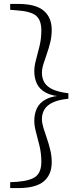

<svg xmlns="http://www.w3.org/2000/svg" viewBox="-20 -789 412 980"><path d="M329 -313V-285Q279 -280 249.5 -266Q220 -252 207 -230.5Q194 -209 194 -181Q194 -162 201.5 -137Q209 -112 219 -83.5Q229 -55 236.5 -24Q244 7 244 39Q244 103 203 137Q162 171 73 171H32V141L68 139Q139 133 165 110Q191 87 191 37Q191 -5 182 -43Q173 -81 164 -113.5Q155 -146 155 -173Q155 -208 168.5 -236.5Q182 -265 215 -282.5Q248 -300 305 -302V-296Q248 -298 215 -315.5Q182 -333 168.5 -361.5Q155 -390 155 -425Q155 -452 164 -484.5Q173 -517 182 -554.5Q191 -592 191 -634Q191 -685 165 -708Q139 -731 68 -736L32 -739V-769H73Q162 -769 203 -734.5Q244 -700 244 -636Q244 -604 236.5 -573Q229 -542 219 -514Q209 -486 201.5 -461.5Q194 -437 194 -417Q194 -389 207 -367.5Q220 -346 249.5 -332.5Q279 -319 329 -313Z"/></svg>

Font: Noto Serif KR ExtraLight
Style: Regular
Weight: 200
Designer: Ryoko NISHIZUKA 西塚涼子 (kana & ideographs); Frank Grießhammer (Latin, Greek & Cyrillic); Wenlong ZHANG 张文龙 (bopomofo); San
Foundry: Adobe
Version: Version 2.002-H1;hotconv 1.1.0;makeotfexe 2.6.0